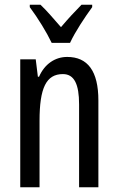

<svg xmlns="http://www.w3.org/2000/svg" viewBox="-20 -837 496 806"><path d="M197 -657H274C295 -703 337 -766 367 -807V-817H322C288 -782 270 -763 236 -723C206 -757 175 -794 150 -817H105V-807C140 -760 176 -701 197 -657ZM262 -598C211 -598 167 -568 144 -515H139L130 -588H65V-51H146V-330C146 -468 174 -526 244 -526C292 -526 312 -483 312 -399V-51H393V-415C393 -539 348 -598 262 -598Z"/></svg>

Font: Noto Sans Tamil UI ExtraCondensed
Style: Regular
Weight: 400
Width: 2
Designer: Jelle Bosma - Monotype Design Team
Foundry: Monotype Imaging Inc.
Version: Version 2.004